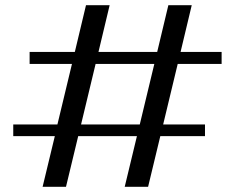

<svg xmlns="http://www.w3.org/2000/svg" viewBox="-20 -709 905 739"><path d="M664 -463 608 -230H769V-185H597L550 10H460L507 -185H281L234 10H144L191 -185H31V-230H201L257 -463H94V-509H268L311 -689H402L359 -509H585L628 -689H718L675 -509H833V-463ZM574 -463H348L292 -230H518Z"/></svg>

Font: Trirong SemiBold
Style: Regular
Weight: 600
Designer: Katatrad Team
Foundry: CadsonDemak
Version: Version 1.001